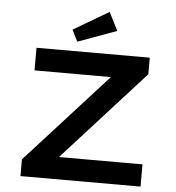

<svg xmlns="http://www.w3.org/2000/svg" viewBox="-61 -984 951 1040"><g transform="rotate(5 415.0 -464.0)"><path d="M89 0V-91L563 -613L612 -577H115V-700H731V-610L257 -87L209 -121H742V0ZM332 -752 301 -815 493 -928 543 -829Z"/></g></svg>

Font: Lexend Peta Medium
Style: Regular
Weight: 500
Designer: Bonnie Shaver-Troup, Thomas Jockin
Foundry: Lexend
Version: Version 1.007